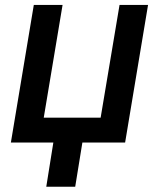

<svg xmlns="http://www.w3.org/2000/svg" viewBox="-20 -565 630 761"><path d="M566.8 -545.5H453.8L378.9 -98.7H153.4L228 -545.5H114L23.1 0H191.4L163.4 175.1H278.1L306.5 0H475.9Z"/></svg>

Font: Magic Ui Pro Semi Bold
Style: Italic
Weight: 600
Italic angle: -9.39999°
Designer: Stefan Endress, Andreas Faust
Version: Version 1.000;FEAKit 1.0